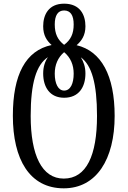

<svg xmlns="http://www.w3.org/2000/svg" viewBox="-20 -785 694 1045"><path d="M327 240C505 240 604 82 604 -154C604 -375 531 -507 397 -539C423 -562 445 -591 445 -642C445 -704 416 -765 329 -765C244 -765 215 -704 215 -642C215 -592 235 -563 261 -540C119 -510 50 -378 50 -155C50 82 141 240 327 240ZM329 -541C294 -568 278 -601 278 -652C278 -701 295 -728 329 -728C364 -728 381 -701 381 -652C381 -601 365 -568 329 -541ZM329 -292C296 -292 278 -331 278 -384C278 -432 295 -472 329 -501C364 -472 381 -432 381 -384C381 -331 364 -292 329 -292ZM327 187C208 187 147 60 147 -154C147 -334 178 -433 241 -474C225 -451 215 -422 215 -385C215 -311 251 -253 329 -253C409 -253 445 -311 445 -385C445 -421 435 -449 420 -473C479 -430 508 -331 508 -154C508 60 451 187 327 187Z"/></svg>

Font: Noto Serif Georgian ExtraCondensed Semi
Style: Regular
Weight: 600
Width: 3
Designer: Monotype Design Team
Foundry: Monotype Imaging Inc.
Version: Version 1.901